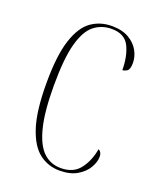

<svg xmlns="http://www.w3.org/2000/svg" viewBox="-110 -610 566 689"><g transform="rotate(20 173.5 -266.0)"><path d="M199 10Q156 10 122 -15.5Q88 -41 68 -102Q48 -163 48 -270Q48 -375 67.5 -434.5Q87 -494 121 -518Q155 -542 199 -542Q239 -542 264.5 -527Q290 -512 302.5 -489.5Q315 -467 315 -443Q315 -418 305.5 -412Q296 -406 288 -406Q288 -459 270 -495.5Q252 -532 202 -532Q164 -532 135.5 -509.5Q107 -487 91.5 -430.5Q76 -374 76 -270Q76 -171 91 -111.5Q106 -52 133.5 -26Q161 0 200 0Q248 0 272.5 -32Q297 -64 305 -110Q318 -104 318 -86Q318 -66 305 -43.5Q292 -21 265.5 -5.5Q239 10 199 10Z"/></g></svg>

Font: Noto Serif Display ExtraCondensed Thin
Style: Regular
Weight: 100
Width: 2
Designer: Monotype Design Team
Foundry: Monotype Imaging Inc.
Version: Version 2.009